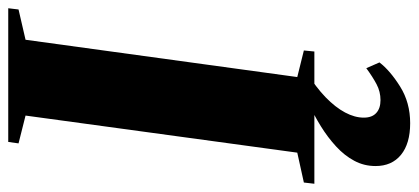

<svg xmlns="http://www.w3.org/2000/svg" viewBox="-316 -488 1016 466"><g transform="rotate(-90 192.0 -255.0)"><path d="M-21 0 -18 -25.5 54.5 -41.5 144.5 -701 77 -718 80.5 -743H405L402 -718L328.5 -701L238 -41.5L302.5 -25.5L300 0ZM126 232.5Q76.5 232.5 49.2 210.2Q22 188 22 148.5Q22 120.5 34.8 96.8Q47.5 73 69.5 52.8Q91.5 32.5 118.5 15.8Q145.5 -1 174.5 -14L214 -29.5L250 -19Q213.5 3.5 189 27.2Q164.5 51 152 74.5Q139.5 98 139.5 120Q139.5 140 150.8 150.2Q162 160.5 182 160.5Q202.5 160.5 220.5 151Q238.5 141.5 259.5 126L273.5 158Q253.5 184 214.8 208.2Q176 232.5 126 232.5Z"/></g></svg>

Font: Merriweather 120pt Black
Style: Italic
Weight: 900
Italic angle: -7.8°
Version: Version 2.101